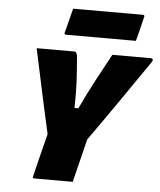

<svg xmlns="http://www.w3.org/2000/svg" viewBox="-61 -981 864 1034"><g transform="rotate(5 371.5 -464.5)"><path d="M371 0H164Q152 0 156 -11Q170 -69 184.5 -127.5Q199 -186 214 -244Q200 -305 183 -383Q166 -461 148.5 -543.5Q131 -626 115 -700H319Q332 -700 335 -677Q341 -609 344.5 -543.5Q348 -478 346 -397H367Q405 -479 444 -551.5Q483 -624 524 -700H732Q740 -700 742.5 -694.5Q745 -689 740 -681Q664 -571 586 -458Q508 -345 429 -234Q421 -201 412.5 -167.5Q404 -134 396 -100Q390 -75 383.5 -50Q377 -25 371 0ZM292 -929H669Q680 -929 677 -918Q669 -884 661 -852Q653 -820 644 -786H267Q256 -786 258 -797Q267 -831 275.5 -863Q284 -895 292 -929Z"/></g></svg>

Font: Recursive Sn Lnr St Blk
Style: Italic
Weight: 900
Italic angle: -15°
Version: Version 1.079;hotconv 1.0.112;makeotfexe 2.5.65598; ttfautoh